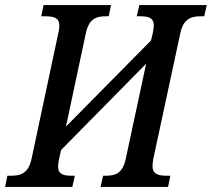

<svg xmlns="http://www.w3.org/2000/svg" viewBox="-50 -734 832 754"><path d="M-30 0H234L244 -44H230C198 -44 178 -50 178 -81C178 -88 180 -99 182 -110L190 -145L524 -484L444 -111C432 -54 404 -44 367 -44H355L345 0H610L619 -44H603C571 -44 549 -51 549 -81C549 -88 550 -99 552 -110L658 -603C670 -660 700 -670 737 -670H752L762 -714H497L487 -670H502C534 -670 554 -664 554 -633C554 -626 552 -615 550 -604L543 -575L209 -237L287 -603C299 -659 326 -670 365 -670H377L386 -714H121L112 -670H129C161 -670 183 -664 183 -634C183 -625 182 -615 179 -604L74 -111C62 -55 33 -44 -4 -44H-21Z"/></svg>

Font: Noto Serif Condensed Medium
Style: Italic
Weight: 500
Width: 3
Italic angle: -12°
Designer: Monotype Design Team
Foundry: Monotype Imaging Inc.
Version: Version 2.013